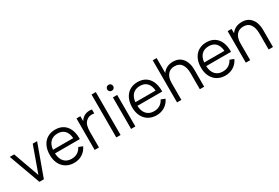

<svg xmlns="http://www.w3.org/2000/svg" viewBox="62 -1606 3725 2563"><g transform="rotate(-30 1924.0 -324.5)"><path d="M262.7 0H194.3L18.1 -485.8H85.4L228.5 -86.4L371.6 -485.8H439Z M725.6 13.7Q655.8 13.7 603 -18.1Q550.3 -49.8 521.7 -107.2Q493.2 -164.6 493.2 -240.7Q493.2 -319.3 521.2 -377.9Q549.3 -436.5 601.1 -468Q652.8 -499.5 723.1 -499.5Q793 -499.5 843 -468.3Q893.1 -437 919.9 -378.2Q946.8 -319.3 946.8 -238.8V-224.6H564Q567.9 -141.1 609.1 -95.7Q650.4 -50.3 723.1 -50.3Q774.9 -50.3 814 -74.2Q853 -98.1 875.5 -143.6L937.5 -119.6Q908.2 -56.2 852.5 -21.2Q796.9 13.7 725.6 13.7ZM877 -279.8Q870.1 -358.4 831.5 -398.4Q793 -438.5 724.6 -438.5Q655.3 -438.5 614 -397.7Q572.8 -356.9 564.9 -279.8Z M1112.3 0H1045.9V-485.8H1105.5V-409.2Q1121.1 -437 1143.6 -454.1Q1163.6 -472.2 1191.7 -481.2Q1219.7 -490.2 1248.5 -490.2Q1267.6 -490.2 1284.7 -485.8V-424.3Q1265.6 -428.7 1247.6 -428.7Q1200.7 -428.7 1168.9 -401.9Q1135.3 -376 1123.8 -335.4Q1112.3 -294.9 1112.3 -242.7Z M1445.3 0H1379.4V-661.6H1445.3Z M1640.6 -569.3Q1621.1 -569.3 1607.7 -582.5Q1594.2 -595.7 1594.2 -615.2Q1594.2 -635.3 1607.7 -648.2Q1621.1 -661.1 1640.6 -661.1Q1660.2 -661.1 1673.3 -648.2Q1686.5 -635.3 1686.5 -615.2Q1686.5 -595.7 1673.3 -582.5Q1660.2 -569.3 1640.6 -569.3ZM1673.3 0H1607.4V-485.8H1673.3Z M1995.6 13.7Q1925.8 13.7 1873 -18.1Q1820.3 -49.8 1791.7 -107.2Q1763.2 -164.6 1763.2 -240.7Q1763.2 -319.3 1791.3 -377.9Q1819.3 -436.5 1871.1 -468Q1922.9 -499.5 1993.2 -499.5Q2063 -499.5 2113 -468.3Q2163.1 -437 2189.9 -378.2Q2216.8 -319.3 2216.8 -238.8V-224.6H1834Q1837.9 -141.1 1879.2 -95.7Q1920.4 -50.3 1993.2 -50.3Q2044.9 -50.3 2084 -74.2Q2123 -98.1 2145.5 -143.6L2207.5 -119.6Q2178.2 -56.2 2122.6 -21.2Q2066.9 13.7 1995.6 13.7ZM2147 -279.8Q2140.1 -358.4 2101.6 -398.4Q2063 -438.5 1994.6 -438.5Q1925.3 -438.5 1884 -397.7Q1842.8 -356.9 1835 -279.8Z M2733.9 0H2667V-248Q2667 -334 2632.6 -384.5Q2598.1 -435.1 2526.4 -435.1Q2457 -435.1 2419.7 -388.7Q2382.3 -342.3 2382.3 -259.3V0H2315.4V-648.4H2375.5V-418.5Q2402.3 -457.5 2444.1 -478Q2485.8 -498.5 2538.6 -498.5Q2607.4 -498.5 2651.1 -465.1Q2694.8 -431.6 2714.4 -379.2Q2733.9 -326.7 2733.9 -267.1Z M3056.2 13.7Q2986.3 13.7 2933.6 -18.1Q2880.9 -49.8 2852.3 -107.2Q2823.7 -164.6 2823.7 -240.7Q2823.7 -319.3 2851.8 -377.9Q2879.9 -436.5 2931.6 -468Q2983.4 -499.5 3053.7 -499.5Q3123.5 -499.5 3173.6 -468.3Q3223.6 -437 3250.5 -378.2Q3277.3 -319.3 3277.3 -238.8V-224.6H2894.5Q2898.4 -141.1 2939.7 -95.7Q2981 -50.3 3053.7 -50.3Q3105.5 -50.3 3144.5 -74.2Q3183.6 -98.1 3206.1 -143.6L3268.1 -119.6Q3238.8 -56.2 3183.1 -21.2Q3127.4 13.7 3056.2 13.7ZM3207.5 -279.8Q3200.7 -358.4 3162.1 -398.4Q3123.5 -438.5 3055.2 -438.5Q2985.8 -438.5 2944.6 -397.7Q2903.3 -356.9 2895.5 -279.8Z M3794.4 0H3727.5V-248Q3727.5 -334 3693.1 -384.5Q3658.7 -435.1 3586.9 -435.1Q3517.6 -435.1 3480.2 -388.7Q3442.9 -342.3 3442.9 -259.3V0H3376V-485.8H3436V-418.5Q3462.9 -457.5 3504.6 -478Q3546.4 -498.5 3599.1 -498.5Q3668 -498.5 3711.7 -465.1Q3755.4 -431.6 3774.9 -379.2Q3794.4 -326.7 3794.4 -267.1Z"/></g></svg>

Font: Potro Sans Bangla
Style: Regular
Weight: 400
Designer: Jayed Ahsan Saad
Foundry: Codepotro
Version: Potro Sans Bangla;Version 0.996;CodepotroFonts;